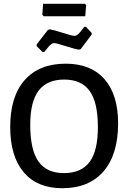

<svg xmlns="http://www.w3.org/2000/svg" viewBox="-20 -987 679 1016"><path d="M429 -967 436 -960 431 -901H211L204 -909L208 -967ZM435 -845 465 -813V-804L407 -727L397 -724Q378 -727 327.5 -743Q277 -759 266 -759Q263 -759 259.5 -758Q256 -757 252.5 -754Q249 -751 245.5 -748.5Q242 -746 238 -741Q234 -736 231 -732.5Q228 -729 222.5 -722.5Q217 -716 214 -712H205L174 -743V-752L233 -828L243 -832Q263 -829 313 -813Q363 -797 374 -797Q378 -797 382.5 -799Q387 -801 390.5 -803.5Q394 -806 399 -811.5Q404 -817 407 -820.5Q410 -824 416.5 -832.5Q423 -841 426 -845ZM328 -650Q461 -650 533 -568Q605 -486 605 -334Q605 -170 528 -80.5Q451 9 309 9Q177 9 105.5 -75.5Q34 -160 34 -315Q34 -476 110.5 -563Q187 -650 328 -650ZM140 -327Q140 -194 183.5 -132.5Q227 -71 318 -71Q410 -71 454 -130Q498 -189 498 -314Q498 -445 454.5 -505.5Q411 -566 320 -566Q229 -566 184.5 -507.5Q140 -449 140 -327Z"/></svg>

Font: Alegreya Sans SC Medium
Style: Regular
Weight: 500
Designer: Juan Pablo del Peral
Foundry: Huerta Tipografica
Version: Version 2.001;PS 002.001;hotconv 1.0.88;makeotf.lib2.5.64775